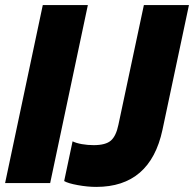

<svg xmlns="http://www.w3.org/2000/svg" viewBox="-25 -719 762 754"><path d="M143 -699H320L172 0H-5ZM227 -8 260 -164Q274 -157 296.5 -153Q319 -149 343 -149Q390 -149 410.5 -167Q431 -185 440 -229L540 -699H717L613 -209Q565 15 353 15Q319 15 280.5 8Q242 1 227 -8Z"/></svg>

Font: Prompt Bold
Style: Bold Italic
Weight: 700
Italic angle: -12°
Designer: Katatrad Team
Foundry: CadsonDemak
Version: Version 1.000